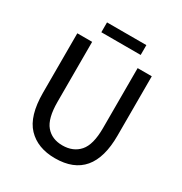

<svg xmlns="http://www.w3.org/2000/svg" viewBox="-185 -926 1015 1073"><g transform="rotate(30 322.5 -389.5)"><path d="M177.7 -655.3V-268.1Q177.7 -161.1 216.1 -116Q254.4 -70.8 322.3 -70.8Q391.6 -70.8 431.4 -116Q471.2 -161.1 471.2 -268.1V-655.3H562.5V-272Q562.5 12.2 322.3 12.2Q210 12.2 146 -54.9Q82 -122.1 82 -272V-655.3ZM449.2 -791V-727.5H195.3V-791Z"/></g></svg>

Font: Varta SemiBold
Style: Regular
Weight: 600
Designer: Joana Correia, Viktoriya Grabowska, Eben Sorkin
Foundry: Sorkin Type
Version: Version 1.003; ttfautohint (v1.3) -l 8 -r 24 -G 200 -x 12 -H